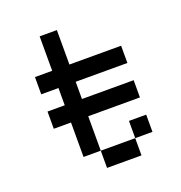

<svg xmlns="http://www.w3.org/2000/svg" viewBox="-131 -839 898 952"><g transform="rotate(-20 318.0 -363.5)"><path d="M181.8 -727.3V-545.5H90.9V-454.5H181.8V-363.6H90.9V-272.7H181.8V-90.9H272.7V-272.7H545.5V-363.6H272.7V-454.5H545.5V-545.5H272.7V-727.3ZM272.7 -90.9V0H454.5V-90.9ZM454.5 -181.8V-90.9H545.5V-181.8Z"/></g></svg>

Font: Departure Mono
Style: Regular
Weight: 400
Monospace: yes
Designer: Helena Zhang
Version: Version 1.500;Glyphs 3.3.1 (3343)